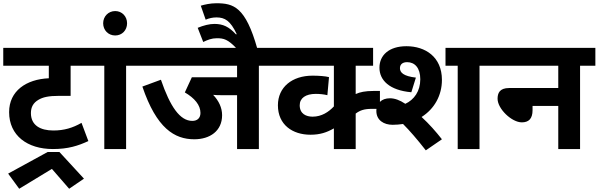

<svg xmlns="http://www.w3.org/2000/svg" viewBox="-20 -916 3679 1180"><path d="M555 -512V-622H0V-512H280V-435C141 -429 36 -357 36 -227C36 -83 148 0 305 0C399 0 460 -20 523 -49L481 -161C427 -130 374 -114 308 -114C229 -114 170 -145 170 -221C170 -257 184 -284 217 -303C243 -318 275 -327 346 -327H414V-512ZM30 151 98 244 299 122 405 244 496 182 345 18H273Z M755 -512H850V-622H541V-512H621V0H755Z M614 -773C614 -730 646 -698 688 -698C730 -698 761 -730 761 -773C761 -815 730 -848 688 -848C646 -848 614 -815 614 -773Z M1571 -512H1666V-622H835V-512H1437V-441H1159L1116 -348C1176 -313 1212 -270 1212 -222C1212 -190 1192 -173 1162 -173C1086 -173 1026 -260 969 -426L855 -384C942 -127 1053 -60 1174 -60C1270 -60 1345 -111 1345 -208C1345 -254 1325 -296 1290 -333C1305 -331 1325 -331 1351 -331H1437V0H1571Z M1437 -615H1562C1489 -875 1415 -896 1309 -896C1273 -896 1237 -888 1214 -881L1244 -795C1264 -804 1288 -809 1310 -809C1362 -809 1396 -789 1435 -706L1430 -705C1387 -752 1350 -769 1298 -769C1267 -769 1231 -760 1195 -745L1229 -658C1256 -671 1281 -681 1312 -681C1354 -681 1380 -676 1437 -615Z M2393 -149C2415 -149 2437 -151 2457 -154C2497 -114 2543 -61 2597 8L2696 -60C2660 -106 2617 -155 2571 -197C2650 -247 2696 -330 2696 -425C2696 -567 2593 -632 2478 -632C2370 -632 2312 -576 2312 -500C2312 -423 2373 -361 2508 -349L2536 -439C2458 -448 2438 -471 2438 -497C2438 -521 2455 -534 2482 -534C2529 -534 2563 -499 2563 -429C2563 -355 2525 -303 2471 -278C2437 -301 2405 -312 2377 -312C2350 -312 2329 -304 2315 -290V-357H2275C2225 -357 2192 -350 2166 -338V-512H2273V-622H1651V-512H2032V-262C2000 -228 1957 -199 1901 -199C1862 -199 1822 -216 1822 -269C1822 -313 1858 -339 1921 -339C1946 -339 1972 -336 1992 -331L2002 -442C1981 -448 1938 -451 1901 -451C1775 -451 1688 -380 1688 -269C1688 -149 1778 -88 1888 -88C1947 -88 1988 -102 2032 -127V0H2166V-218C2193 -238 2218 -247 2266 -247H2294C2293 -243 2293 -239 2293 -234C2293 -177 2339 -149 2393 -149ZM2927 -512H3021V-622H2718V-512H2793V0H2927Z M3007 -622V-512H3411V-375H3109C3050 -375 3038 -343 3038 -309C3038 -247 3125 -164 3187 -164C3229 -164 3253 -186 3253 -239V-265H3411V0H3545V-512H3639V-622Z"/></svg>

Font: Noto Sans
Style: Bold Italic
Weight: 700
Italic angle: -12°
Designer: Monotype Design Team
Foundry: Monotype Imaging Inc.
Version: Version 2.013